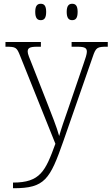

<svg xmlns="http://www.w3.org/2000/svg" viewBox="-20 -759 592 1019"><path d="M363 -652C381 -652 392 -662 392 -696C392 -729 381 -739 363 -739C346 -739 334 -729 334 -696C334 -662 346 -652 363 -652ZM196 -652C214 -652 225 -662 225 -696C225 -729 214 -739 196 -739C179 -739 167 -729 167 -696C167 -662 179 -652 196 -652ZM49 210V240H52C218 240 245 194 317 -12L472 -457C489 -508 496 -511 549 -511H552V-536H360V-511H391C432 -511 441 -503 441 -484C441 -472 433 -447 423 -419L341 -179C321 -122 306 -79 294 -37C283 -80 252 -157 229 -216L154 -407C135 -455 127 -472 127 -485C127 -503 136 -511 176 -511H197V-536H9V-511H12C64 -511 69 -508 87 -462L274 4C221 149 194 210 49 210Z"/></svg>

Font: Noto Serif Ethiopic ExtraLight
Style: Regular
Weight: 200
Designer: Monotype Design Team
Foundry: Monotype Imaging Inc.
Version: Version 2.102